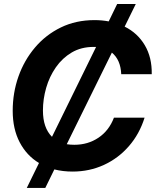

<svg xmlns="http://www.w3.org/2000/svg" viewBox="-20 -839 772 952"><path d="M112.8 92.8 173.3 -30.8Q112.3 -67.4 77.6 -133.5Q43 -199.7 43 -289.6Q43 -378.9 71.5 -459.7Q100.1 -540.5 153.6 -603.5Q207 -666.5 281.7 -702.9Q356.4 -739.3 448.7 -739.3Q485.4 -739.3 519 -732.9L561 -819.3H653.3L598.1 -707Q662.1 -675.3 698 -614.7Q733.9 -554.2 732.4 -471.2H581.1Q578.1 -542.5 534.7 -578.1L311 -124Q328.6 -121.1 348.6 -121.1Q416 -121.1 468.3 -156.2Q520.5 -191.4 544.9 -255.4H696.8Q671.4 -174.3 619.1 -114.3Q566.9 -54.2 495.1 -21.2Q423.3 11.7 339.8 11.7Q292 11.7 249.5 1L204.6 92.8ZM237.8 -160.6 456.5 -606.4Q450.7 -606.4 444.3 -606.4Q382.8 -606.4 335.9 -578.9Q289.1 -551.3 257.1 -505.4Q225.1 -459.5 209 -403.6Q192.9 -347.7 192.9 -291Q192.9 -205.1 237.8 -160.6Z"/></svg>

Font: Inter Display
Style: Bold Italic
Weight: 700
Italic angle: -9.39999°
Designer: Rasmus Andersson
Foundry: rsms
Version: Version 4.000;git-a52131595